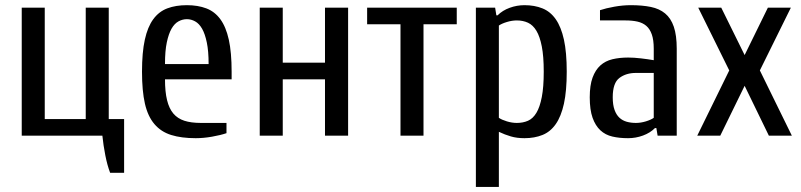

<svg xmlns="http://www.w3.org/2000/svg" viewBox="-20 -530 3128 750"><path d="M64.9 0V-500H154.8V-64.9H314.9V-500H404.8V-64.9H464.8V145H410.2Q398.9 115.2 391.4 76.7Q383.8 38.1 379.9 0Z M534.7 -250Q534.7 -325.2 545.7 -375Q556.6 -424.8 578.6 -454.8Q600.6 -484.9 633.5 -497.3Q666.5 -509.8 710 -509.8Q752.9 -509.8 785.9 -497.3Q818.8 -484.9 840.8 -454.8Q862.8 -424.8 873.8 -375Q884.8 -325.2 884.8 -250V-220.2H624.5Q624.5 -171.4 632.6 -138.7Q640.6 -106 657.2 -86.4Q673.8 -66.9 700.2 -58.3Q726.6 -49.8 764.6 -49.8H864.7V-9.8Q841.8 -2 808.3 3.9Q774.9 9.8 744.6 9.8Q688.5 9.8 648.7 -2.7Q608.9 -15.1 583.3 -45.2Q557.6 -75.2 546.1 -125Q534.7 -174.8 534.7 -250ZM624.5 -279.8H794.9Q794.9 -330.6 787.8 -364.3Q780.8 -397.9 769.3 -418Q757.8 -438 742.2 -446.5Q726.6 -455.1 710 -455.1Q692.9 -455.1 677.2 -446.5Q661.6 -438 650.1 -418Q638.7 -397.9 631.6 -364.5Q624.5 -331.1 624.5 -279.8Z M994.6 0V-500H1084.5V-285.2H1249.5V-500H1339.8V0H1249.5V-220.2H1084.5V0Z M1414.1 -435.1V-500H1764.2V-435.1H1634.3V0H1544.4V-435.1Z M1838.9 200.2V-500H1914.1L1918.9 -470.2H1923.8Q1942.9 -489.3 1970.9 -499.5Q1999 -509.8 2028.8 -509.8Q2067.9 -509.8 2098.9 -497.3Q2129.9 -484.9 2150.9 -454.8Q2171.9 -424.8 2182.9 -375Q2193.8 -325.2 2193.8 -250Q2193.8 -174.8 2182.9 -125Q2171.9 -75.2 2150.9 -45.2Q2129.9 -15.1 2098.9 -2.7Q2067.9 9.8 2028.8 9.8Q1999 9.8 1975.6 2.9Q1952.1 -3.9 1928.7 -15.1V200.2ZM1928.7 -69.8Q1939.9 -62 1960 -55.9Q1980 -49.8 1999 -49.8Q2022.9 -49.8 2042.5 -58.3Q2062 -66.9 2075.4 -89.4Q2088.9 -111.8 2096.4 -150.9Q2104 -189.9 2104 -250Q2104 -310.1 2096.4 -348.6Q2088.9 -387.2 2075.4 -409.7Q2062 -432.1 2042.5 -441.2Q2022.9 -450.2 1999 -450.2Q1980 -450.2 1960 -444.1Q1939.9 -438 1928.7 -430.2Z M2283.7 -149.9Q2283.7 -196.8 2294.7 -226.8Q2305.7 -256.8 2325.2 -274.4Q2344.7 -292 2372.3 -298.6Q2399.9 -305.2 2433.6 -305.2Q2456.5 -305.2 2483.6 -302Q2510.7 -298.8 2533.7 -294.9V-339.8Q2533.7 -374 2526.1 -395.5Q2518.6 -417 2504.6 -429Q2490.7 -440.9 2470.2 -445.6Q2449.7 -450.2 2423.8 -450.2H2323.7V-490.2Q2346.7 -498 2380.1 -503.9Q2413.6 -509.8 2443.8 -509.8Q2488.8 -509.8 2522.2 -502.9Q2555.7 -496.1 2578.1 -477.5Q2600.6 -459 2612.1 -425.5Q2623.5 -392.1 2623.5 -339.8V0H2548.8L2543.9 -29.8H2538.6Q2519.5 -10.7 2491.5 -0.5Q2463.4 9.8 2433.6 9.8Q2399.4 9.8 2372.1 3.4Q2344.7 -2.9 2325.2 -21Q2305.7 -39.1 2294.7 -70.1Q2283.7 -101.1 2283.7 -149.9ZM2373.5 -149.9Q2373.5 -120.1 2380.6 -100.6Q2387.7 -81.1 2399.7 -70.1Q2411.6 -59.1 2428.2 -54.4Q2444.8 -49.8 2463.9 -49.8Q2482.9 -49.8 2502.9 -55.9Q2522.9 -62 2533.7 -69.8V-245.1H2463.9Q2425.8 -245.1 2399.7 -225.6Q2373.5 -206.1 2373.5 -149.9Z M2703.6 0 2828.6 -254.9 2707.5 -500H2797.4L2888.7 -314.9L2979.5 -500H3069.3L2948.2 -254.9L3073.2 0H2983.4L2888.7 -194.8L2793.5 0Z"/></svg>

Font: 
Style: .
Weight: 400
Designer: Jovanny Lemonad
Foundry: Jovanny Lemonad
Version: Version 1.002